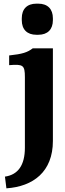

<svg xmlns="http://www.w3.org/2000/svg" viewBox="-20 -770 354 1049"><path d="M269 0V-506H159C130 -484 104 -475 30 -467V-414C106 -420 116 -415 116 -348V37C116 133 78 185 7 195L15 259C161 249 269 169 269 0ZM99 -660C99 -609 128 -580 179 -580H189C240 -580 269 -609 269 -660V-670C269 -721 240 -750 189 -750H179C128 -750 99 -721 99 -670Z"/></svg>

Font: LT Superior Serif ExtraBold
Style: Regular
Weight: 800
Designer: Daniel Lyons
Foundry: LyonsType
Version: Version 2.120;FEAKit 1.0